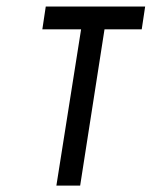

<svg xmlns="http://www.w3.org/2000/svg" viewBox="-20 -580 510 600"><path d="M230.5 0H156.2L233.4 -488.3H112.3L123 -559.6H433.6L422.9 -488.3H306.6Z"/></svg>

Font: Geo
Style: Oblique
Weight: 500
Italic angle: -11°
Version: Version 001.2